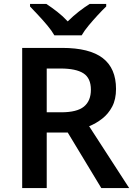

<svg xmlns="http://www.w3.org/2000/svg" viewBox="-20 -958 684 978"><path d="M296 -714Q436 -714 503.5 -662Q571 -610 571 -505Q571 -452 551.5 -415Q532 -378 500.5 -353.5Q469 -329 434 -315L638 0H496L325 -283H218V0H93V-714ZM288 -609H218V-386H292Q372 -386 407.5 -415Q443 -444 443 -501Q443 -560 405 -584.5Q367 -609 288 -609ZM257 -778Q244 -801 221.5 -828Q199 -855 175 -880.5Q151 -906 133 -925V-938H216Q242 -921 271 -898.5Q300 -876 325 -849Q352 -876 381.5 -899Q411 -922 437 -938H521V-925Q502 -907 478 -881Q454 -855 431.5 -828Q409 -801 396 -778Z"/></svg>

Font: Noto Sans New Tai Lue Semibold
Style: Regular
Weight: 400
Designer: Monotype Design Team
Foundry: Monotype Imaging Inc.
Version: Version 2.004; ttfautohint (v1.8.4.7-5d5b)